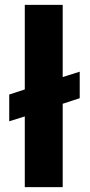

<svg xmlns="http://www.w3.org/2000/svg" viewBox="-20 -770 369 790"><path d="M18 -271 82 -291V0H238V-343L308 -366V-475L238 -453V-750H82V-402L18 -381Z"/></svg>

Font: Asimov Pro
Style: Blk
Weight: 900
Designer: Google
Version: Version 2.000980; 2014